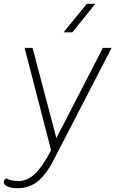

<svg xmlns="http://www.w3.org/2000/svg" viewBox="-96 -803 610 1015"><path d="M494 -550 188 42Q147 122 102 157Q57 192 -3 192Q-36 192 -56 183Q-76 174 -76 159Q-76 145 -61 140Q-41 154 4 154Q49 154 90 114.5Q131 75 174 -9L34 -550H76L202 -73L448 -550ZM363 -783H408L286 -632H240Z"/></svg>

Font: Krub ExtraLight
Style: Italic
Weight: 275
Italic angle: -8°
Designer: Ekaluck Peanpanawate
Foundry: Cadson Demak Co.,Ltd.
Version: Version 1.000; ttfautohint (v1.6)